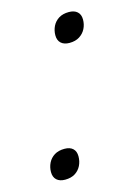

<svg xmlns="http://www.w3.org/2000/svg" viewBox="-85 -545 421 601"><g transform="rotate(-15 125.0 -245.0)"><path d="M74 -87Q91.5 -87 101 -78.2Q110.5 -69.5 110.5 -53Q110.5 -37 103.8 -23.2Q97 -9.5 84 -1.2Q71 7 51.5 7Q34 7 24.2 -2Q14.5 -11 14.5 -27.5Q14.5 -43 21.2 -56.8Q28 -70.5 41.2 -78.8Q54.5 -87 74 -87ZM198 -497Q215.5 -497 225.2 -488.2Q235 -479.5 235 -463Q235 -447 228.2 -433.5Q221.5 -420 208.2 -411.5Q195 -403 175.5 -403Q158 -403 148.2 -412Q138.5 -421 138.5 -437.5Q138.5 -453 145.2 -466.8Q152 -480.5 165.2 -488.8Q178.5 -497 198 -497Z"/></g></svg>

Font: Newsreader 9pt ExtraLight
Style: Italic
Weight: 250
Italic angle: -17°
Designer: Hugues Gentile
Foundry: Production Type
Version: Version 1.003